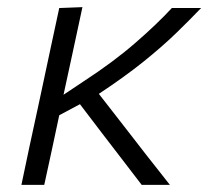

<svg xmlns="http://www.w3.org/2000/svg" viewBox="-20 -518 584 538"><path d="M40 0Q51.5 -55 62.5 -106.8Q73.5 -158.5 87 -220L97.5 -269Q111 -333 122.5 -386.2Q134 -439.5 146 -495.5L211 -498Q195.5 -426 182 -363.2Q168.5 -300.5 158 -252.5L213.5 -289.5Q298 -344.5 359.2 -397.8Q420.5 -451 461.5 -495.5H543.5Q511 -461.5 472.5 -424.2Q434 -387 381.8 -345Q329.5 -303 257 -255L329 -162.5Q357.5 -125.5 390.5 -83.2Q423.5 -41 456 0H377Q350.5 -34.5 325.5 -67.2Q300.5 -100 273 -135.5L204 -226L146 -195Q135 -143 125 -96.5Q115 -50 104 0Z"/></svg>

Font: Commissioner Light
Style: Italic
Weight: 300
Italic angle: -12°
Designer: Kostas Bartsokas
Foundry: Kostas Bartsokas
Version: Version 1.000; ttfautohint (v1.8.3)